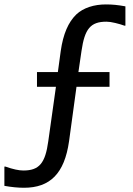

<svg xmlns="http://www.w3.org/2000/svg" viewBox="-44 -762 610 880"><path d="M530.8 -732.9C495.1 -739.3 472.2 -741.7 440.9 -741.7C387.7 -741.7 338.4 -726.6 305.7 -695.8C269 -660.2 245.6 -606.4 234.4 -528.3L221.2 -431.6H125.5V-364.3H212.4L177.2 -114.3C163.6 -14.6 136.2 19.5 63 19.5C42.5 19.5 15.1 13.7 -19 1.5H-23.9V89.8C8.8 95.7 39.1 98.6 65.9 98.6C185.1 98.6 251.5 33.7 272.5 -114.7L306.6 -364.3H458V-431.6H315.4L329.6 -528.8C344.2 -629.4 370.6 -662.6 443.8 -662.6C455.1 -662.6 468.3 -660.6 484.4 -656.7C500.5 -652.8 514.2 -648.9 525.9 -644.5H530.8Z"/></svg>

Font: SG Kara
Style: Regular
Weight: 400
Designer: Damoon Khanjanzadeh
Version: Version 1.000